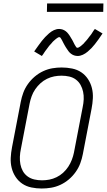

<svg xmlns="http://www.w3.org/2000/svg" viewBox="-20 -1069 613 1101"><path d="M219 12Q189 12 160 6Q131 0 108 -15.5Q85 -31 69.5 -54.5Q54 -78 47 -106Q40 -134 41.5 -164Q43 -194 49 -225L99 -485Q104 -511 113.5 -537Q123 -563 140 -587Q157 -611 179.5 -630Q202 -649 228 -661Q254 -673 280.5 -677.5Q307 -682 334 -682Q364 -682 393.5 -676Q423 -670 446 -654.5Q469 -639 484.5 -615.5Q500 -592 507 -564Q514 -536 512.5 -506Q511 -476 505 -445L455 -185Q450 -159 440.5 -133Q431 -107 414 -83Q397 -59 374.5 -40Q352 -21 326 -9Q300 3 273 7.5Q246 12 219 12ZM221 -35Q242 -35 263 -39Q284 -43 304.5 -53Q325 -63 342 -78.5Q359 -94 371.5 -113Q384 -132 392 -153Q400 -174 404 -194L454 -454Q459 -477 460 -499.5Q461 -522 456.5 -543Q452 -564 442 -582Q432 -600 415.5 -612.5Q399 -625 377.5 -630Q356 -635 333 -635Q312 -635 291 -631Q270 -627 249.5 -617Q229 -607 212 -591.5Q195 -576 182 -557Q169 -538 161.5 -517Q154 -496 150 -476L100 -216Q95 -193 94 -170.5Q93 -148 97 -127Q101 -106 111 -88Q121 -70 138 -57.5Q155 -45 176.5 -40Q198 -35 221 -35ZM220 -748 176 -774Q189 -792 199.5 -807Q210 -822 220 -834.5Q230 -847 239 -856.5Q248 -866 261 -877.5Q274 -889 289 -896Q304 -903 319 -903Q324 -903 329.5 -902Q335 -901 339.5 -899.5Q344 -898 348.5 -895.5Q353 -893 357 -890Q361 -887 364.5 -883.5Q368 -880 371 -876Q374 -872 377 -868Q380 -864 382.5 -859.5Q385 -855 387.5 -851Q390 -847 392.5 -843Q395 -839 397.5 -834Q400 -829 402.5 -824Q405 -819 407 -815Q409 -811 411.5 -807.5Q414 -804 416.5 -799.5Q419 -795 424 -795Q428 -795 432 -797.5Q436 -800 439.5 -802Q443 -804 446.5 -807.5Q450 -811 455 -815Q460 -819 461 -820.5Q462 -822 464 -824.5Q466 -827 469 -830Q472 -833 474.5 -836Q477 -839 480 -842.5Q483 -846 485.5 -849.5Q488 -853 491 -857Q494 -861 497.5 -865Q501 -869 504 -873.5Q507 -878 510 -883Q513 -888 516.5 -893Q520 -898 524 -903L568 -877Q556 -859 545 -843.5Q534 -828 524 -815.5Q514 -803 505 -793.5Q496 -784 483 -773Q470 -762 455 -755Q440 -748 425 -748Q420 -748 414.5 -749Q409 -750 404.5 -751.5Q400 -753 395.5 -755.5Q391 -758 387 -761Q383 -764 379.5 -767.5Q376 -771 373 -775Q370 -779 367.5 -783Q365 -787 362 -791Q359 -795 356.5 -799.5Q354 -804 351.5 -808Q349 -812 346.5 -817Q344 -822 341.5 -826.5Q339 -831 337 -835.5Q335 -840 332.5 -843.5Q330 -847 327.5 -851.5Q325 -856 320 -856Q316 -856 312 -853.5Q308 -851 304.5 -848.5Q301 -846 297.5 -843Q294 -840 289 -835.5Q284 -831 283 -830Q282 -829 280 -826.5Q278 -824 275.5 -821Q273 -818 270 -815Q267 -812 264 -808.5Q261 -805 258.5 -801.5Q256 -798 253 -794Q250 -790 247 -786Q244 -782 240.5 -777.5Q237 -773 234 -768Q231 -763 227.5 -758Q224 -753 220 -748ZM572 -1001H249L250 -1049H573Z"/></svg>

Font: Lode Dark Term
Style: Italic
Weight: 400
Italic angle: -11°
Monospace: yes
Designer: Belleve Invis
Foundry: Belleve Invis
Version: Version 29.2.0